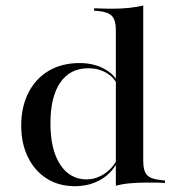

<svg xmlns="http://www.w3.org/2000/svg" viewBox="-20 -652 628 684"><path d="M246.8 11.3Q189.5 11.3 146.8 -15.7Q104 -42.7 79.8 -91.5Q55.6 -140.3 55.6 -204.8Q55.6 -271.8 81.5 -322.2Q107.3 -372.6 154 -400Q200.8 -427.4 263.7 -427.4Q312.1 -427.4 349.6 -407.7Q387.1 -387.9 399.2 -358.9L397.6 -350.8Q386.3 -376.6 358.5 -392.7Q330.6 -408.9 294.4 -408.9Q229.8 -408.9 194.8 -358.1Q159.7 -307.3 159.7 -212.9Q159.7 -118.5 194.4 -65.7Q229 -12.9 288.7 -12.9Q322.6 -12.9 354 -34.3Q385.5 -55.6 403.2 -96L404.8 -87.9Q383.9 -39.5 342.3 -14.1Q300.8 11.3 246.8 11.3ZM392.7 0V-207.3H490.3V-78.2Q490.3 -42.7 504 -28.2Q517.7 -13.7 554 -10.5L567.7 -8.9V0Q546 -1.6 533.1 -1.6Q520.2 -1.6 504 -1.6Q472.6 -1.6 444.4 0.8Q416.1 3.2 392.7 9.7ZM392.7 -207.3V-544.4Q392.7 -579.8 379 -594.8Q365.3 -609.7 329 -612.9L315.3 -613.7V-622.6Q337.1 -621.8 350 -621.4Q362.9 -621 379 -621Q411.3 -621 439.1 -623.8Q466.9 -626.6 490.3 -632.3V-622.6V-207.3Z"/></svg>

Font: Playfair 144pt SemiExpanded SemiBold
Style: Regular
Weight: 600
Width: 6
Designer: Claus Eggers Sørensen
Foundry: Claus Eggers Sørensen
Version: Version 2.203